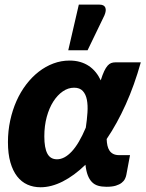

<svg xmlns="http://www.w3.org/2000/svg" viewBox="-20 -782 614 810"><path d="M13.5 0ZM513 -44.5Q511.5 -36 507 -27Q502.5 -18 493.2 -10.8Q484 -3.5 468.8 1.2Q453.5 6 429.5 6Q409 6 393.8 1.5Q378.5 -3 367.8 -14Q357 -25 350.2 -42.8Q343.5 -60.5 340.5 -87Q293 -41 244.8 -16.5Q196.5 8 151 8Q121 8 95.8 -3.2Q70.5 -14.5 52.2 -38Q34 -61.5 23.8 -97.2Q13.5 -133 13.5 -182.5Q13.5 -229.5 23 -273.5Q32.5 -317.5 49.5 -355.8Q66.5 -394 90.5 -425.5Q114.5 -457 143.5 -479.5Q172.5 -502 205.2 -514.2Q238 -526.5 273.5 -526.5Q298 -526.5 318.5 -520.5Q339 -514.5 355.2 -503.5Q371.5 -492.5 384 -477Q396.5 -461.5 405 -443Q412.5 -467 419.5 -481.8Q426.5 -496.5 433.8 -504.8Q441 -513 449 -516Q457 -519 467 -519H574Q547 -422.5 510.5 -341.5Q474 -260.5 430 -195.5Q430.5 -180.5 433.2 -168Q436 -155.5 442 -146.5Q448 -137.5 458 -132.5Q468 -127.5 483 -127.5H528.5ZM220.5 -110Q252 -110 282.8 -143Q313.5 -176 342 -243.5Q347 -277 349 -307.5Q351 -338 346.5 -361.2Q342 -384.5 329.2 -398.2Q316.5 -412 292.5 -412Q267.5 -412 245 -396.5Q222.5 -381 205 -353.8Q187.5 -326.5 177.2 -288.8Q167 -251 167 -206.5Q167 -158 179.8 -134Q192.5 -110 220.5 -110ZM268 -570 312.5 -762.5H399.5Q419 -762.5 424.2 -750.2Q429.5 -738 420.5 -717L349.5 -570Z"/></svg>

Font: Lato Black
Style: Italic
Weight: 900
Italic angle: -7°
Designer: Lukasz Dziedzic
Foundry: tyPoland Lukasz Dziedzic
Version: Version 2.007; 2014-02-27